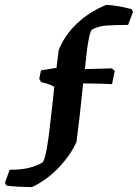

<svg xmlns="http://www.w3.org/2000/svg" viewBox="-70 -640 559 778"><path d="M60 118Q37 118 6 116.5Q-25 115 -44 112L-50 101L-31 48Q13 48 44 41Q75 34 103 18Q111 5 116.5 -22.5Q122 -50 126.5 -82.5Q131 -115 134 -144Q140 -192 143.5 -227Q147 -262 150 -288Q128 -301 97 -307L89 -320L96 -355L159 -365Q161 -381 163 -398.5Q165 -416 168 -437Q191 -496 240.5 -543.5Q290 -591 360 -620Q375 -620 395.5 -617Q416 -614 434.5 -610Q453 -606 463 -603L469 -592L449 -539Q396 -539 361.5 -536.5Q327 -534 301 -519Q294 -506 289 -479Q284 -452 280.5 -420Q277 -388 274 -360L383 -363L395 -353L384 -299Q373 -300 351.5 -300.5Q330 -301 306.5 -301.5Q283 -302 267 -302Q262 -258 259 -227.5Q256 -197 253 -172Q250 -147 247 -122Q244 -97 240 -65Q217 -13 169 38Q121 89 60 118Z"/></svg>

Font: Labrada SemiBold
Style: Regular
Weight: 600
Designer: Mercedes Jáuregui
Foundry: Omnibus-Type Team
Version: Version 1.000; ttfautohint (v1.8.4.7-5d5b)